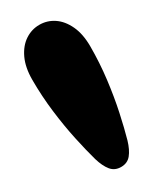

<svg xmlns="http://www.w3.org/2000/svg" viewBox="-208 -884 810 969"><g transform="rotate(-30 197.0 -400.0)"><path d="M197 14Q160 14 138.5 -12.5Q117 -39 103 -86Q86 -146 68.5 -227.5Q51 -309 39.5 -402.5Q28 -496 28 -591Q28 -663 51.5 -713Q75 -763 113.5 -788.5Q152 -814 197 -814Q243 -814 281 -788.5Q319 -763 342.5 -713Q366 -663 366 -591Q366 -496 354.5 -402.5Q343 -309 325.5 -227.5Q308 -146 291 -86Q277 -39 255.5 -12.5Q234 14 197 14Z"/></g></svg>

Font: Matemasie
Style: Regular
Weight: 400
Designer: Adam Yeo
Version: Version 1.001; ttfautohint (v1.8.4.7-5d5b)